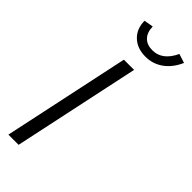

<svg xmlns="http://www.w3.org/2000/svg" viewBox="-297 -963 998 998"><g transform="rotate(45 202.0 -464.0)"><path d="M22 0 171 -700H246L97 0ZM239 -790Q178 -790 141 -825.5Q104 -861 104 -919L155 -928Q156 -885 178.5 -862Q201 -839 241 -839Q314 -839 354 -925L404 -909Q379 -852 336 -821Q293 -790 239 -790Z"/></g></svg>

Font: Red Hat Display VF
Style: Italic
Weight: 300
Italic angle: -12°
Designer: Pentagram, MCKL
Foundry: Pentagram, MCKL
Version: Version 1.023